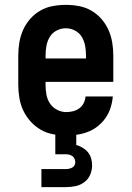

<svg xmlns="http://www.w3.org/2000/svg" viewBox="-20 -548 540 788"><path d="M252 8Q225 8 198 3Q171 -2 147.5 -15.5Q124 -29 105.5 -49.5Q87 -70 75.5 -94.5Q64 -119 59.5 -146Q55 -173 55 -200V-320Q55 -347 59.5 -374Q64 -401 75 -425.5Q86 -450 104 -470.5Q122 -491 145.5 -504.5Q169 -518 196 -523Q223 -528 250 -528Q277 -528 304 -523Q331 -518 354.5 -504.5Q378 -491 396 -470.5Q414 -450 425 -425.5Q436 -401 440.5 -374Q445 -347 445 -320V-212H167V-200Q167 -180 170.5 -160Q174 -140 185 -123.5Q196 -107 214 -97.5Q232 -88 252 -88Q266 -88 280 -91.5Q294 -95 305.5 -103.5Q317 -112 323.5 -125Q330 -138 331 -152H443Q441 -129 434 -106.5Q427 -84 414 -65Q401 -46 382.5 -31Q364 -16 342.5 -7.5Q321 1 298 4.5Q275 8 252 8ZM167 -308H333V-320Q333 -340 329.5 -359.5Q326 -379 316 -396Q306 -413 288 -422.5Q270 -432 250 -432Q230 -432 212 -422.5Q194 -413 184 -396Q174 -379 170.5 -359.5Q167 -340 167 -320ZM150 220V146H250Q257 146 263.5 144.5Q270 143 276 140Q282 137 285.5 131Q289 125 289 118Q289 111 286 104Q283 97 277.5 93Q272 89 264.5 87Q257 85 250 85H207V0H293V47Q307 51 319.5 58.5Q332 66 341 77Q350 88 354 102Q358 116 358 131Q358 151 350 169.5Q342 188 325.5 200Q309 212 289.5 216Q270 220 250 220Z"/></svg>

Font: Iosevka Curly Slab
Style: Bold
Weight: 700
Monospace: yes
Designer: Belleve Invis
Foundry: Belleve Invis
Version: Version 22.1.2; ttfautohint (v1.8.4)